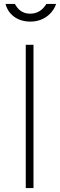

<svg xmlns="http://www.w3.org/2000/svg" viewBox="-20 -949 303 969"><path d="M263 -929H214C202 -910 179 -880 133 -880C81 -880 64 -915 55 -929H8C17 -889 56 -840 133 -840C212 -840 253 -895 263 -929ZM110 -723V0H149V-723Z"/></svg>

Font: United Sans Thin
Style: Regular
Weight: 100
Designer: Pablo Impallari, Rodrigo Fuenzalida (Modified by Dan O. Williams)
Version: Version 1.000;PS 001.000;hotconv 1.0.88;makeotf.lib2.5.64775